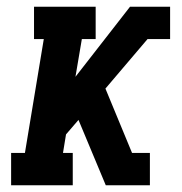

<svg xmlns="http://www.w3.org/2000/svg" viewBox="-20 -550 540 570"><path d="M13 0V-96H54L110 -434H81V-530H264V-434H223L204 -322L366 -530H485V-434H418L293 -287L372 -96H425V0H294L213 -194L176 -151L167 -96H196V0Z"/></svg>

Font: Iosevka Slab
Style: Bold Italic
Weight: 700
Italic angle: -9°
Monospace: yes
Designer: Belleve Invis
Foundry: Belleve Invis
Version: Version 11.1.0; ttfautohint (v1.8.3)